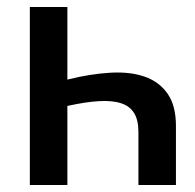

<svg xmlns="http://www.w3.org/2000/svg" viewBox="-20 -530 558 550"><path d="M65.5 -510V0H173V-226.5C207.7 -234.2 237.8 -238.8 263.2 -240.2C288.8 -241.8 309.9 -239.8 326.8 -234.2C343.6 -228.8 356.1 -219.3 364.2 -206C372.4 -192.7 376.5 -174.8 376.5 -152.5V0H484V-169C484 -208 476 -238.9 460 -261.7C444 -284.6 422.1 -300.8 394.2 -310.5C366.4 -320.2 333.6 -323.9 295.7 -321.7C257.9 -319.6 217 -313 173 -302V-510Z"/></svg>

Font: Lato Semibold
Style: Regular
Weight: 600
Designer: Lukasz Dziedzic
Foundry: tyPoland Lukasz Dziedzic
Version: Version 2.006; 2014-01-15